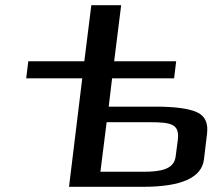

<svg xmlns="http://www.w3.org/2000/svg" viewBox="-20 -720 848 740"><path d="M81 -418H297L246 0H531C679 0 757 -35 766 -105L778 -205C783 -246 770 -274 738 -288C706 -302 653 -309 579 -309H399L412 -418H651L659 -484H420L447 -700H332L305 -484H89ZM531 -58H367L391 -249H557C644 -249 673 -241 665 -178L657 -117C651 -65 594 -58 531 -58Z"/></svg>

Font: Gamestation Extended
Style: Italic
Weight: 400
Width: 7
Designer: Jonas Hecksher
Foundry: Jonas Hecksher, Playtypeª, e-types AS
Version: Version 1.003